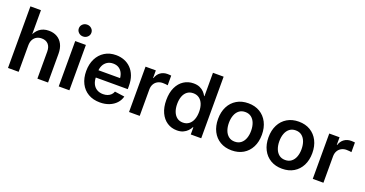

<svg xmlns="http://www.w3.org/2000/svg" viewBox="-36 -1436 4055 2131"><g transform="rotate(20 1991.5 -370.0)"><path d="M189 -310.5V0H63V-727.5H187.5V-402.3H170.4Q193.4 -472.2 238.3 -508.1Q283.2 -543.9 350.1 -543.9Q405.8 -543.9 447.5 -520Q489.3 -496.1 512.7 -450.4Q536.1 -404.8 536.1 -338.9V0H410.2V-319.3Q410.2 -375 382.1 -405.5Q354 -436 304.2 -436Q271 -436 244.9 -421.6Q218.8 -407.2 203.9 -379.4Q189 -351.6 189 -310.5Z M662.1 0V-535.6H788.1V0ZM725.1 -612.8Q694.3 -612.8 672.9 -633.1Q651.4 -653.3 651.4 -682.6Q651.4 -711.9 672.9 -732.2Q694.3 -752.4 725.1 -752.4Q755.9 -752.4 777.6 -732.2Q799.3 -711.9 799.3 -682.6Q799.3 -653.3 777.6 -633.1Q755.9 -612.8 725.1 -612.8Z M1150.9 11.2Q1070.3 11.2 1011.7 -23.2Q953.1 -57.6 921.6 -120.1Q890.1 -182.6 890.1 -265.6Q890.1 -347.7 921.6 -410.6Q953.1 -473.6 1010.3 -509Q1067.4 -544.4 1143.6 -544.4Q1195.3 -544.4 1240.5 -527.1Q1285.6 -509.8 1319.8 -475.3Q1354 -440.9 1373.3 -389.9Q1392.6 -338.9 1392.6 -271V-233.4H946.3V-319.3H1329.6L1272 -294.9Q1272 -340.3 1257.1 -374Q1242.2 -407.7 1213.9 -426.5Q1185.5 -445.3 1144.5 -445.3Q1104 -445.3 1074.7 -426.3Q1045.4 -407.2 1030 -374.8Q1014.6 -342.3 1014.6 -300.8V-243.2Q1014.6 -193.8 1031.5 -158.9Q1048.3 -124 1079.6 -105.7Q1110.8 -87.4 1152.8 -87.4Q1181.6 -87.4 1204.8 -95.9Q1228 -104.5 1244.4 -120.6Q1260.7 -136.7 1268.6 -159.2L1384.8 -143.1Q1373 -97.2 1340.8 -62.5Q1308.6 -27.8 1260 -8.3Q1211.4 11.2 1150.9 11.2Z M1492.7 0V-535.6H1614.3V-446.3H1618.7Q1633.3 -492.7 1668 -517.6Q1702.6 -542.5 1750.5 -542.5Q1761.7 -542.5 1773.9 -541.5Q1786.1 -540.5 1794.4 -539.6V-425.3Q1787.1 -427.2 1769.8 -429Q1752.4 -430.7 1735.4 -430.7Q1702.1 -430.7 1675.5 -416.3Q1648.9 -401.9 1633.8 -375Q1618.7 -348.1 1618.7 -311.5V0Z M2060.1 10.3Q1994.6 10.3 1943.8 -23.2Q1893.1 -56.6 1864.3 -118.7Q1835.4 -180.7 1835.4 -267.1Q1835.4 -354.5 1864.7 -416.5Q1894 -478.5 1944.8 -511.2Q1995.6 -543.9 2059.6 -543.9Q2103 -543.9 2133.5 -530Q2164.1 -516.1 2183.8 -494.9Q2203.6 -473.6 2215.3 -451.2H2219.2V-727.5H2345.2V0H2221.7V-84H2216.3Q2204.6 -60.5 2184.1 -39.1Q2163.6 -17.6 2133.3 -3.7Q2103 10.3 2060.1 10.3ZM2092.8 -93.8Q2133.8 -93.8 2163.1 -115.5Q2192.4 -137.2 2207.8 -176.5Q2223.1 -215.8 2223.1 -267.6Q2223.1 -319.8 2207.8 -358.6Q2192.4 -397.5 2163.1 -418.7Q2133.8 -439.9 2092.8 -439.9Q2051.8 -439.9 2022.7 -418.5Q1993.7 -397 1978.8 -358.2Q1963.9 -319.3 1963.9 -267.6Q1963.9 -215.8 1979 -176.8Q1994.1 -137.7 2022.9 -115.7Q2051.8 -93.8 2092.8 -93.8Z M2706.1 11.2Q2627.9 11.2 2569.6 -23.4Q2511.2 -58.1 2479.2 -120.6Q2447.3 -183.1 2447.3 -266.1Q2447.3 -349.1 2479.2 -411.9Q2511.2 -474.6 2569.6 -509.5Q2627.9 -544.4 2706.1 -544.4Q2784.7 -544.4 2842.8 -509.5Q2900.9 -474.6 2932.9 -411.9Q2964.8 -349.1 2964.8 -266.1Q2964.8 -183.1 2932.9 -120.6Q2900.9 -58.1 2842.8 -23.4Q2784.7 11.2 2706.1 11.2ZM2706.1 -91.8Q2749 -91.8 2778.3 -114.5Q2807.6 -137.2 2822.5 -176.5Q2837.4 -215.8 2837.4 -266.1Q2837.4 -316.9 2822.5 -356.4Q2807.6 -396 2778.3 -418.7Q2749 -441.4 2706.1 -441.4Q2663.6 -441.4 2634.3 -418.7Q2605 -396 2590.1 -356.4Q2575.2 -316.9 2575.2 -266.1Q2575.2 -215.8 2590.1 -176.5Q2605 -137.2 2634 -114.5Q2663.1 -91.8 2706.1 -91.8Z M3301.8 11.2Q3223.6 11.2 3165.3 -23.4Q3106.9 -58.1 3075 -120.6Q3043 -183.1 3043 -266.1Q3043 -349.1 3075 -411.9Q3106.9 -474.6 3165.3 -509.5Q3223.6 -544.4 3301.8 -544.4Q3380.4 -544.4 3438.5 -509.5Q3496.6 -474.6 3528.6 -411.9Q3560.5 -349.1 3560.5 -266.1Q3560.5 -183.1 3528.6 -120.6Q3496.6 -58.1 3438.5 -23.4Q3380.4 11.2 3301.8 11.2ZM3301.8 -91.8Q3344.7 -91.8 3374 -114.5Q3403.3 -137.2 3418.2 -176.5Q3433.1 -215.8 3433.1 -266.1Q3433.1 -316.9 3418.2 -356.4Q3403.3 -396 3374 -418.7Q3344.7 -441.4 3301.8 -441.4Q3259.3 -441.4 3230 -418.7Q3200.7 -396 3185.8 -356.4Q3170.9 -316.9 3170.9 -266.1Q3170.9 -215.8 3185.8 -176.5Q3200.7 -137.2 3229.7 -114.5Q3258.8 -91.8 3301.8 -91.8Z M3662.6 0V-535.6H3784.2V-446.3H3788.6Q3803.2 -492.7 3837.9 -517.6Q3872.6 -542.5 3920.4 -542.5Q3931.6 -542.5 3943.8 -541.5Q3956.1 -540.5 3964.4 -539.6V-425.3Q3957 -427.2 3939.7 -429Q3922.4 -430.7 3905.3 -430.7Q3872.1 -430.7 3845.5 -416.3Q3818.8 -401.9 3803.7 -375Q3788.6 -348.1 3788.6 -311.5V0Z"/></g></svg>

Font: Inter 20pt SemiBold
Style: Regular
Weight: 600
Version: Version 4.001;git-66647c0bb